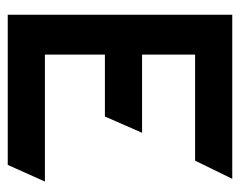

<svg xmlns="http://www.w3.org/2000/svg" viewBox="-82 -538 620 496"><g transform="rotate(90 228.0 -290.0)"><path d="M406 0 449 -96H121V-251H281L323 -347H121V-484H395L442 -580H18V0Z"/></g></svg>

Font: Charger Pro
Style: BlkNar
Weight: 900
Designer: Jasper
Foundry: Cannot Into Space Fonts
Version: Version 1.09